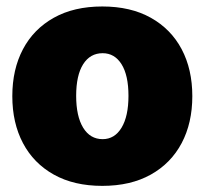

<svg xmlns="http://www.w3.org/2000/svg" viewBox="-20 -573 642 602"><path d="M300.8 9.8Q211.9 9.8 148.7 -25.6Q85.4 -61 52 -124.3Q18.6 -187.5 18.6 -271.5Q18.6 -355.5 52 -418.7Q85.4 -481.9 148.7 -517.3Q211.9 -552.7 300.8 -552.7Q389.6 -552.7 452.9 -517.3Q516.1 -481.9 549.6 -418.7Q583 -355.5 583 -271.5Q583 -187.5 549.6 -124.3Q516.1 -61 452.9 -25.6Q389.6 9.8 300.8 9.8ZM301.8 -136.7Q339.4 -136.7 361.1 -172.6Q382.8 -208.5 382.8 -272.5Q382.8 -336.9 361.1 -371.6Q339.4 -406.2 301.8 -406.2Q262.7 -406.2 240.7 -371.6Q218.8 -336.9 218.8 -272.5Q218.8 -208.5 240.7 -172.6Q262.7 -136.7 301.8 -136.7Z"/></svg>

Font: Inter Tight Black
Style: Regular
Weight: 900
Designer: Rasmus Andersson
Foundry: rsms
Version: Version 3.004; ttfautohint (v1.8.4.7-5d5b)